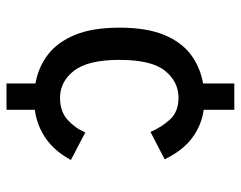

<svg xmlns="http://www.w3.org/2000/svg" viewBox="-95 -645 740 590"><g transform="rotate(90 275.0 -350.0)"><path d="M236.5 0V-89Q187 -97.5 148.2 -127Q109.5 -156.5 87.2 -210.5Q65 -264.5 65 -347Q65 -430.5 87.2 -484.2Q109.5 -538 148.2 -566.8Q187 -595.5 236.5 -604V-700H317.5V-606Q366 -599 404.5 -570Q443 -541 469.5 -486L385.5 -442.5Q370.5 -477 346.8 -502.8Q323 -528.5 280.5 -528.5Q231 -528.5 197.5 -487Q164 -445.5 164 -347Q164 -250 197.5 -207.2Q231 -164.5 280.5 -164.5Q322.5 -164.5 348 -187.5Q373.5 -210.5 387 -242L471.5 -198Q445.5 -149 406 -121.2Q366.5 -93.5 317.5 -87V0Z"/></g></svg>

Font: Trispace SemiCondensed
Style: Regular
Weight: 400
Width: 4
Designer: Tyler Finck
Foundry: Etcetera Type Company
Version: Version 1.210; ttfautohint (v1.8.3)